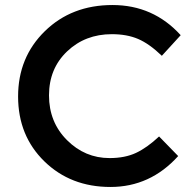

<svg xmlns="http://www.w3.org/2000/svg" viewBox="-20 -736 776 764"><path d="M416 -107Q477 -107 521 -127.5Q565 -148 613 -193L689 -115Q578 8 419.5 8Q261 8 156.5 -94Q52 -196 52 -352Q52 -508 158.5 -612Q265 -716 427.5 -716Q590 -716 699 -596L624 -514Q574 -562 529.5 -581Q485 -600 425 -600Q319 -600 247 -531.5Q175 -463 175 -356.5Q175 -250 246.5 -178.5Q318 -107 416 -107Z"/></svg>

Font: Montserrat Alternates
Style: Regular
Weight: 400
Designer: Julieta Ulanovsky
Foundry: Julieta Ulanovsky
Version: Version 2.001